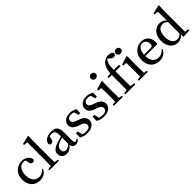

<svg xmlns="http://www.w3.org/2000/svg" viewBox="362 -2388 3967 3967"><g transform="rotate(-45 2345.0 -405.0)"><path d="M508 -117Q451 15 298 15Q185 15 115 -59Q44 -135 44 -262Q44 -390 124 -468Q200 -541 312 -541Q387 -541 441 -501Q496 -461 507 -398Q496 -355 454 -355Q402 -355 391 -417L373 -494Q349 -502 320 -502Q246 -502 202 -442Q156 -380 156 -273Q156 -168 207 -107Q256 -49 337 -49Q432 -49 487 -127Z M855 -32V0H578V-32L662 -43Q664 -167 664 -232V-732L578 -740V-771L759 -814L774 -806L770 -649V-232Q770 -167 772 -43Z M1241 -293Q1186 -278 1150 -264Q1039 -220 1039 -135Q1039 -50 1124 -50Q1168 -50 1241 -109ZM1447 -48Q1414 13 1346 13Q1260 13 1244 -74Q1196 -25 1165 -7Q1126 15 1077 15Q1014 15 974 -20Q933 -56 933 -119Q933 -177 972 -215Q1015 -256 1121 -292L1134 -296L1148 -300L1178 -309Q1213 -318 1241 -325V-366Q1241 -445 1217 -474Q1195 -502 1137 -502Q1107 -502 1078 -494L1061 -420Q1049 -358 1001 -358Q954 -358 948 -402Q961 -467 1019 -504Q1077 -541 1169 -541Q1261 -541 1303 -497Q1346 -452 1346 -350V-104Q1346 -38 1384 -38Q1406 -38 1430 -66Z M1749 -308Q1898 -258 1898 -148Q1898 -76 1842 -32Q1783 15 1679 15Q1589 15 1506 -29V-152H1561L1586 -44Q1628 -27 1675 -27Q1801 -27 1801 -114Q1801 -178 1698 -212L1645 -230Q1509 -279 1509 -381Q1509 -450 1561 -494Q1616 -541 1709 -541Q1793 -541 1868 -496L1864 -382H1814L1789 -481Q1749 -501 1710 -501Q1660 -501 1632 -479Q1604 -457 1604 -420Q1604 -385 1627 -364Q1649 -343 1706 -324Z M2234 -308Q2383 -258 2383 -148Q2383 -76 2327 -32Q2268 15 2164 15Q2074 15 1991 -29V-152H2046L2071 -44Q2113 -27 2160 -27Q2286 -27 2286 -114Q2286 -178 2183 -212L2130 -230Q1994 -279 1994 -381Q1994 -450 2046 -494Q2101 -541 2194 -541Q2278 -541 2353 -496L2349 -382H2299L2274 -481Q2234 -501 2195 -501Q2145 -501 2117 -479Q2089 -457 2089 -420Q2089 -385 2112 -364Q2134 -343 2191 -324Z M2543 -682Q2521 -702 2521 -732Q2521 -762 2543 -782Q2564 -801 2595 -801Q2626 -801 2647 -782Q2668 -762 2668 -732Q2668 -702 2647 -682Q2625 -662 2595 -662Q2564 -662 2543 -682ZM2725 -32V0H2464V-32L2542 -43Q2544 -157 2544 -232V-296Q2544 -372 2541 -444L2456 -452V-483L2639 -540L2653 -530L2651 -381V-232Q2651 -155 2653 -43Z M2884 -528Q2896 -685 2966 -758Q3030 -825 3125 -825Q3220 -825 3235 -764Q3233 -712 3171 -712Q3127 -712 3089 -758L3063 -784Q3038 -768 3026 -748Q2984 -681 2988 -526H3136V-481H2990V-232Q2990 -169 2992 -45L3090 -32V0H2796V-32L2880 -43Q2883 -138 2883 -232V-481H2794V-517Z M3273 -682Q3251 -702 3251 -732Q3251 -762 3273 -782Q3294 -801 3325 -801Q3356 -801 3377 -782Q3398 -762 3398 -732Q3398 -702 3377 -682Q3355 -662 3325 -662Q3294 -662 3273 -682ZM3455 -32V0H3194V-32L3272 -43Q3274 -157 3274 -232V-296Q3274 -372 3271 -444L3186 -452V-483L3369 -540L3383 -530L3381 -381V-232Q3381 -155 3383 -43Z M3846 -306Q3903 -306 3903 -371Q3903 -427 3871 -464Q3838 -502 3788 -502Q3735 -502 3698 -455Q3656 -403 3650 -306ZM3649 -267Q3651 -159 3702 -102Q3749 -49 3830 -49Q3922 -49 3983 -126L4003 -112Q3939 15 3793 15Q3677 15 3607 -58Q3535 -132 3535 -262Q3535 -387 3614 -466Q3688 -541 3795 -541Q3890 -541 3948 -482Q4006 -423 4006 -328Q4006 -289 3999 -267Z M4478 -434Q4421 -483 4367 -483Q4299 -483 4259 -433Q4213 -376 4213 -263Q4213 -151 4256 -95Q4296 -44 4365 -44Q4426 -44 4478 -97ZM4668 -32V0L4488 11L4481 -60Q4419 15 4326 15Q4226 15 4163 -60Q4099 -136 4099 -259Q4099 -387 4167 -465Q4233 -541 4337 -541Q4423 -541 4482 -471V-732L4392 -740V-771L4574 -814L4589 -806L4584 -650V-40Z"/></g></svg>

Font: `n[OS CN SemiBold
Style: <[WOS[P|ûg*[NI>           
Weight: 600
Designer: Ryoko NISHIZUKA ¬âXZm¬º[P (kana & ideographs); Frank Grie√ühammer (Latin, Greek & Cyrillic); Wenlong ZHANG _ e¬á¬ü¬ô (b
Foundry: Adobe Systems Incorporated
Version: Version 1.00 April 7, 2017, initial release